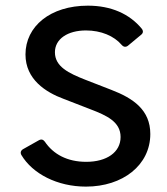

<svg xmlns="http://www.w3.org/2000/svg" viewBox="-20 -657 597 688"><path d="M56.6 -101.6C96.7 -34.2 185.5 11.7 288.1 11.7C419.9 11.7 518.6 -65.4 518.6 -176.8C518.6 -262.7 458 -304.7 378.9 -335L286.1 -371.1C226.6 -394.5 176.8 -418 176.8 -469.7C176.8 -517.6 222.7 -547.9 288.1 -547.9C341.8 -547.9 388.7 -528.3 416 -496.1C422.9 -488.3 430.7 -487.3 438.5 -493.2L485.4 -532.2C493.2 -538.1 494.1 -545.9 488.3 -553.7C444.3 -607.4 377.9 -636.7 294.9 -636.7C160.2 -636.7 71.3 -562.5 71.3 -461.9C71.3 -372.1 144.5 -326.2 208 -302.7L303.7 -265.6C362.3 -243.2 412.1 -220.7 412.1 -166C412.1 -111.3 362.3 -77.1 289.1 -77.1C220.7 -77.1 170.9 -104.5 140.6 -149.4C134.8 -157.2 127.9 -159.2 119.1 -154.3L63.5 -123C54.7 -118.2 51.8 -110.4 56.6 -101.6Z"/></svg>

Font: Ed Sans Neue Medium
Style: Regular
Weight: 500
Designer: Stephen Hutchings
Version: Version 1.004;PS 001.004;hotconv 1.0.88;makeotf.lib2.5.64775